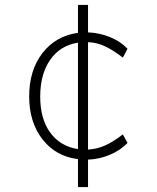

<svg xmlns="http://www.w3.org/2000/svg" viewBox="-20 -644 640 783"><path d="M481 -96 500 -61Q471 -31 428.5 -13Q386 5 339 7V119H298V5Q208 -6 153.5 -75.5Q99 -145 99 -251Q99 -358 153.5 -428Q208 -498 298 -510V-624H339V-512Q386 -510 429 -492.5Q472 -475 500 -445L481 -409Q441 -440 407.5 -455.5Q374 -471 339 -472V-34Q375 -36 408 -50.5Q441 -65 481 -96ZM298 -36V-470Q226 -459 185 -400.5Q144 -342 144 -250Q144 -159 185 -103Q226 -47 298 -36Z"/></svg>

Font: MuliDisplayVN ExtraLight
Style: Regular
Weight: 200
Designer: Vernon Adams
Foundry: Vernon Adams
Version: Version 2.100